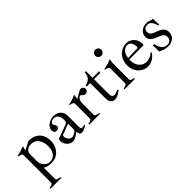

<svg xmlns="http://www.w3.org/2000/svg" viewBox="49 -1552 2674 2674"><g transform="rotate(-45 1386.5 -214.5)"><path d="M24 235 65 224Q80 220 85.5 212.5Q91 205 91 190V-336Q91 -355 85.5 -363.5Q80 -372 66 -375L25 -387V-398Q70 -407 101.5 -416Q133 -425 163 -440L172 -434Q160 -408 160 -378H162L254 -426Q274 -437 291 -437Q360 -437 407.5 -407.5Q455 -378 478.5 -329.5Q502 -281 502 -223Q502 -164 478 -111Q454 -58 405.5 -25Q357 8 287 8Q251 8 218 -1Q185 -10 166 -24V191Q166 205 171.5 212.5Q177 220 193 224L239 235V250H24ZM423 -190Q423 -271 384 -326.5Q345 -382 270 -382Q222 -382 193 -356.5Q164 -331 164 -294V-153Q164 -117 181 -86Q198 -55 226.5 -37Q255 -19 287 -19Q353 -19 388 -68.5Q423 -118 423 -190Z M989 -49V-32Q967 -18 938.5 -5.5Q910 7 892 7Q864 7 853.5 -10.5Q843 -28 841 -59Q803 -29 771.5 -11Q740 7 711 7Q680 7 652 -12Q624 -31 607.5 -62Q591 -93 591 -127Q591 -143 594 -150.5Q597 -158 605 -161L798 -231Q821 -240 829.5 -250.5Q838 -261 838 -281V-302Q838 -350 815.5 -381Q793 -412 749 -412Q720 -412 701 -398.5Q682 -385 682 -363Q682 -354 692 -340Q707 -319 707 -303Q707 -283 693 -271Q679 -259 657 -259Q635 -259 622 -273Q609 -287 609 -312Q609 -345 632 -374Q655 -403 692 -420Q729 -437 768 -437Q837 -437 875.5 -398.5Q914 -360 914 -300V-89Q914 -64 919.5 -51.5Q925 -39 943 -39Q964 -39 989 -49ZM839 -210Q839 -213 836.5 -214.5Q834 -216 831 -215L681 -158Q675 -156 672.5 -149Q670 -142 670 -126Q670 -106 681.5 -87Q693 -68 710.5 -55.5Q728 -43 744 -43Q776 -43 823 -76Q839 -89 839 -113Z M1355 -386Q1355 -366 1340.5 -351.5Q1326 -337 1303 -337Q1290 -337 1280.5 -342.5Q1271 -348 1261 -358Q1246 -375 1236 -375Q1226 -375 1213 -365.5Q1200 -356 1189.5 -334Q1179 -312 1179 -278V-59Q1179 -45 1184.5 -37.5Q1190 -30 1206 -26L1252 -15V0H1037V-15L1078 -26Q1093 -30 1098.5 -37.5Q1104 -45 1104 -60V-335Q1104 -354 1098.5 -362.5Q1093 -371 1079 -375L1038 -386V-397Q1081 -405 1113 -415Q1145 -425 1176 -440L1185 -434Q1173 -405 1173 -372V-370L1277 -430Q1293 -438 1306 -438Q1326 -438 1340.5 -423.5Q1355 -409 1355 -386Z M1457 -104V-400H1389V-421Q1449 -434 1476 -466Q1503 -498 1509 -560H1532V-429H1663L1653 -400H1532V-113Q1532 -76 1544 -59.5Q1556 -43 1579 -43Q1609 -43 1655 -69L1668 -51Q1633 -23 1600 -7.5Q1567 8 1543 8Q1499 8 1478 -19.5Q1457 -47 1457 -104Z M1732 -15 1773 -26Q1799 -35 1799 -60V-336Q1799 -355 1793.5 -363.5Q1788 -372 1774 -375L1733 -387V-398Q1780 -407 1812.5 -416Q1845 -425 1877 -441L1886 -435Q1878 -416 1876 -394Q1874 -372 1874 -334V-59Q1874 -32 1898 -26L1939 -15V0H1732ZM1775 -618Q1775 -643 1792.5 -661Q1810 -679 1834 -679Q1859 -679 1877 -661.5Q1895 -644 1895 -618Q1895 -594 1877 -576.5Q1859 -559 1834 -559Q1811 -559 1793 -576.5Q1775 -594 1775 -618Z M2365 -94Q2329 -43 2284.5 -17.5Q2240 8 2196 8Q2138 8 2092 -21Q2046 -50 2020 -99Q1994 -148 1994 -208Q1994 -274 2021.5 -326Q2049 -378 2096.5 -407.5Q2144 -437 2203 -437Q2249 -437 2285 -414Q2321 -391 2341 -351.5Q2361 -312 2361 -264Q2361 -247 2344 -247H2074V-231Q2074 -147 2117.5 -99.5Q2161 -52 2226 -52Q2288 -52 2352 -105ZM2077 -273 2257 -278Q2275 -278 2275 -297Q2275 -348 2254 -379Q2233 -410 2193 -410Q2148 -410 2116.5 -373Q2085 -336 2077 -273Z M2446 -32Q2447 -48 2447 -80Q2447 -123 2442 -153H2471Q2480 -90 2512 -53Q2544 -16 2600 -16Q2629 -16 2651 -37Q2673 -58 2673 -88Q2673 -114 2664.5 -130.5Q2656 -147 2633.5 -160.5Q2611 -174 2566 -191Q2507 -214 2480.5 -241.5Q2454 -269 2454 -317Q2454 -349 2472.5 -376.5Q2491 -404 2524 -420.5Q2557 -437 2599 -437Q2625 -437 2642 -432Q2659 -427 2686 -416H2709Q2708 -401 2708 -374Q2708 -338 2715 -297H2692Q2681 -352 2655.5 -382Q2630 -412 2592 -412Q2560 -412 2539.5 -394Q2519 -376 2519 -347Q2519 -322 2527 -307Q2535 -292 2555.5 -280Q2576 -268 2619 -252Q2684 -228 2710.5 -199.5Q2737 -171 2737 -122Q2737 -88 2720 -58.5Q2703 -29 2669.5 -10.5Q2636 8 2587 8Q2548 8 2510.5 -4Q2473 -16 2446 -32Z"/></g></svg>

Font: Ibarra Real Nova
Style: Regular
Weight: 400
Designer: Jose Maria Ribagorda & Octavio Pardo
Foundry: Jose Maria Ribagorda
Version: Version 1.014